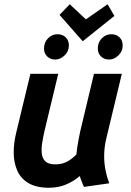

<svg xmlns="http://www.w3.org/2000/svg" viewBox="-20 -871 618 903"><path d="M210 12Q151 12 114.5 -9.5Q78 -31 61.5 -68Q45 -105 44.5 -151Q44 -197 56 -246L123 -524H254L189 -254Q183 -227 178.5 -199.5Q174 -172 176.5 -149Q179 -126 193.5 -112Q208 -98 240 -98Q269 -98 292 -109Q315 -120 339 -144Q341 -161 343.5 -179.5Q346 -198 350 -217Q354 -236 357 -252L422 -524H553L480 -220Q471 -183 470 -146Q469 -109 475.5 -74.5Q482 -40 494 -9L375 8Q369 -4 364.5 -16.5Q360 -29 355 -43Q326 -18 290 -3Q254 12 210 12ZM369 -677 260 -801 308 -851 384 -780 486 -851 518 -796ZM240 -591Q217 -591 202 -605.5Q187 -620 187 -643Q187 -672 206 -691Q225 -710 250 -710Q274 -710 289 -695.5Q304 -681 304 -657Q304 -630 284 -610.5Q264 -591 240 -591ZM493 -591Q470 -591 455 -605.5Q440 -620 440 -643Q440 -672 459 -691Q478 -710 503 -710Q527 -710 542 -695.5Q557 -681 557 -657Q557 -630 537 -610.5Q517 -591 493 -591Z"/></svg>

Font: Ubuntu Sans
Style: Bold Italic
Weight: 700
Italic angle: -13.5°
Designer: Dalton Maag Ltd
Foundry: Dalton Maag Ltd
Version: Version 1.006